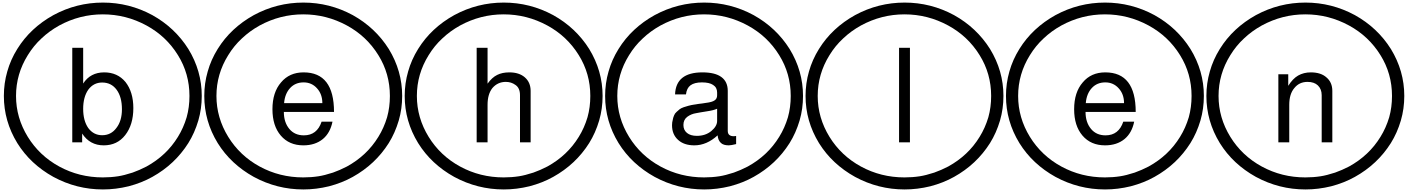

<svg xmlns="http://www.w3.org/2000/svg" viewBox="-20 -1097 10854 1480"><path d="M537.1 -728.5H621.1V-453.1Q676.8 -539.1 783.2 -539.1Q885.7 -539.1 947.3 -464.8Q1007.8 -387.7 1007.8 -263.7Q1007.8 -135.7 945.3 -55.7Q883.8 23.4 779.3 23.4Q672.9 23.4 613.3 -67.4V0H537.1ZM767.6 -460.9Q701.2 -460.9 660.2 -405.3Q621.1 -348.6 621.1 -257.8Q621.1 -167 660.2 -110.4Q701.2 -54.7 767.6 -54.7Q835.9 -54.7 877 -110.4Q919.9 -165 919.9 -254.9Q919.9 -349.6 878.9 -405.3Q837.9 -460.9 767.6 -460.9ZM103.5 -357.4Q103.5 -189.5 194.3 -42Q284.2 103.5 436.5 186.5Q590.8 270.5 772.5 270.5Q834 270.5 890.6 261.7Q935.5 254.9 1002 233.4Q1054.7 214.8 1109.4 186.5Q1263.7 101.6 1351.6 -42Q1394.5 -111.3 1418.9 -193.4Q1440.4 -270.5 1440.4 -357.4Q1440.4 -529.3 1351.6 -671.9Q1261.7 -817.4 1109.4 -900.4Q951.2 -986.3 772.5 -986.3Q594.7 -986.3 436.5 -900.4Q359.4 -857.4 299.8 -800.8Q239.3 -745.1 194.3 -671.9Q103.5 -526.4 103.5 -357.4ZM9.8 -357.4Q9.8 -455.1 36.1 -545.9Q61.5 -636.7 113.3 -719.7Q213.9 -881.8 391.6 -980.5Q570.3 -1077.1 773.4 -1077.1Q975.6 -1077.1 1154.3 -980.5Q1328.1 -883.8 1431.6 -719.7Q1535.2 -550.8 1535.2 -357.4Q1535.2 -258.8 1508.8 -168Q1480.5 -72.3 1431.6 5.9Q1328.1 169.9 1154.3 266.6Q1072.3 312.5 971.7 338.9Q872.1 363.3 773.4 363.3Q570.3 363.3 391.6 266.6Q213.9 168 113.3 5.9Q9.8 -163.1 9.8 -357.4Z M2554.7 -234.4H2168Q2168 -153.3 2210.9 -102.5Q2252 -53.7 2322.3 -53.7Q2423.8 -53.7 2459 -159.2H2543Q2525.4 -72.3 2468.8 -25.4Q2409.2 23.4 2318.4 23.4Q2209 23.4 2144.5 -51.8Q2080.1 -127 2080.1 -254.9Q2080.1 -385.7 2146.5 -461.9Q2210.9 -539.1 2320.3 -539.1Q2554.7 -539.1 2554.7 -234.4ZM2169.9 -301.8H2464.8Q2464.8 -371.1 2423.8 -416Q2382.8 -461.9 2320.3 -461.9Q2256.8 -461.9 2216.8 -418.9Q2175.8 -375 2169.9 -301.8ZM1648.4 -357.4Q1648.4 -189.5 1739.3 -42Q1829.1 103.5 1981.4 186.5Q2135.7 270.5 2317.4 270.5Q2378.9 270.5 2435.5 261.7Q2480.5 254.9 2546.9 233.4Q2599.6 214.8 2654.3 186.5Q2808.6 101.6 2896.5 -42Q2939.5 -111.3 2963.9 -193.4Q2985.4 -270.5 2985.4 -357.4Q2985.4 -529.3 2896.5 -671.9Q2806.6 -817.4 2654.3 -900.4Q2496.1 -986.3 2317.4 -986.3Q2139.6 -986.3 1981.4 -900.4Q1904.3 -857.4 1844.7 -800.8Q1784.2 -745.1 1739.3 -671.9Q1648.4 -526.4 1648.4 -357.4ZM1554.7 -357.4Q1554.7 -455.1 1581.1 -545.9Q1606.4 -636.7 1658.2 -719.7Q1758.8 -881.8 1936.5 -980.5Q2115.2 -1077.1 2318.4 -1077.1Q2520.5 -1077.1 2699.2 -980.5Q2873 -883.8 2976.6 -719.7Q3080.1 -550.8 3080.1 -357.4Q3080.1 -258.8 3053.7 -168Q3025.4 -72.3 2976.6 5.9Q2873 169.9 2699.2 266.6Q2617.2 312.5 2516.6 338.9Q2417 363.3 2318.4 363.3Q2115.2 363.3 1936.5 266.6Q1758.8 168 1658.2 5.9Q1554.7 -163.1 1554.7 -357.4Z M3988.3 -363.3Q3988.3 -418.9 3953.1 -442.4Q3920.9 -465.8 3878.9 -465.8Q3816.4 -465.8 3775.4 -418Q3738.3 -371.1 3738.3 -289.1V0H3654.3V-728.5H3738.3V-452.1Q3772.5 -500 3812.5 -519.5Q3851.6 -539.1 3906.2 -539.1Q3981.4 -539.1 4025.4 -501Q4070.3 -461.9 4070.3 -396.5V0H3988.3ZM3193.4 -357.4Q3193.4 -189.5 3284.2 -42Q3374 103.5 3526.4 186.5Q3680.7 270.5 3862.3 270.5Q3923.8 270.5 3980.5 261.7Q4025.4 254.9 4091.8 233.4Q4144.5 214.8 4199.2 186.5Q4353.5 101.6 4441.4 -42Q4484.4 -111.3 4508.8 -193.4Q4530.3 -270.5 4530.3 -357.4Q4530.3 -529.3 4441.4 -671.9Q4351.6 -817.4 4199.2 -900.4Q4041 -986.3 3862.3 -986.3Q3684.6 -986.3 3526.4 -900.4Q3449.2 -857.4 3389.6 -800.8Q3329.1 -745.1 3284.2 -671.9Q3193.4 -526.4 3193.4 -357.4ZM3099.6 -357.4Q3099.6 -455.1 3126 -545.9Q3151.4 -636.7 3203.1 -719.7Q3303.7 -881.8 3481.4 -980.5Q3660.2 -1077.1 3863.3 -1077.1Q4065.4 -1077.1 4244.1 -980.5Q4418 -883.8 4521.5 -719.7Q4625 -550.8 4625 -357.4Q4625 -258.8 4598.6 -168Q4570.3 -72.3 4521.5 5.9Q4418 169.9 4244.1 266.6Q4162.1 312.5 4061.5 338.9Q3961.9 363.3 3863.3 363.3Q3660.2 363.3 3481.4 266.6Q3303.7 168 3203.1 5.9Q3099.6 -163.1 3099.6 -357.4Z M5183.6 -369.1Q5189.5 -539.1 5394.5 -539.1Q5492.2 -539.1 5541 -502.9Q5589.8 -466.8 5589.8 -396.5V-87.9Q5589.8 -46.9 5636.7 -46.9Q5642.6 -46.9 5654.3 -48.8V13.7Q5615.2 23.4 5597.7 23.4Q5556.6 23.4 5537.1 4.9Q5514.6 -15.6 5511.7 -53.7Q5427.7 23.4 5332 23.4Q5252.9 23.4 5207 -18.6Q5160.2 -60.5 5160.2 -131.8Q5160.2 -154.3 5166 -173.8Q5168 -188.5 5175.8 -207Q5181.6 -222.7 5195.3 -234.4Q5210 -248 5218.8 -254.9Q5228.5 -262.7 5250 -270.5Q5281.2 -280.3 5285.2 -281.2Q5311.5 -288.1 5326.2 -290Q5333 -291 5343.3 -292.5Q5353.5 -293.9 5360.4 -295.4Q5367.2 -296.9 5371.1 -296.9Q5376 -296.9 5391.6 -299.3Q5407.2 -301.8 5419.9 -303.7Q5469.7 -309.6 5488.3 -323.2Q5507.8 -335.9 5507.8 -362.3V-383.8Q5507.8 -422.9 5476.6 -442.4Q5448.2 -461.9 5390.6 -461.9Q5333 -461.9 5302.7 -439.5Q5273.4 -418 5267.6 -369.1ZM5351.6 -49.8Q5418 -49.8 5462.9 -86.9Q5507.8 -124 5507.8 -165V-258.8Q5479.5 -246.1 5431.6 -239.3Q5412.1 -236.3 5380.4 -231Q5348.6 -225.6 5345.7 -224.6Q5307.6 -218.8 5277.3 -196.3Q5248 -173.8 5248 -133.8Q5248 -94.7 5275.4 -72.3Q5302.7 -49.8 5351.6 -49.8ZM4738.3 -357.4Q4738.3 -189.5 4829.1 -42Q4918.9 103.5 5071.3 186.5Q5225.6 270.5 5407.2 270.5Q5468.8 270.5 5525.4 261.7Q5570.3 254.9 5636.7 233.4Q5689.5 214.8 5744.1 186.5Q5898.4 101.6 5986.3 -42Q6029.3 -111.3 6053.7 -193.4Q6075.2 -270.5 6075.2 -357.4Q6075.2 -529.3 5986.3 -671.9Q5896.5 -817.4 5744.1 -900.4Q5585.9 -986.3 5407.2 -986.3Q5229.5 -986.3 5071.3 -900.4Q4994.1 -857.4 4934.6 -800.8Q4874 -745.1 4829.1 -671.9Q4738.3 -526.4 4738.3 -357.4ZM4644.5 -357.4Q4644.5 -455.1 4670.9 -545.9Q4696.3 -636.7 4748 -719.7Q4848.6 -881.8 5026.4 -980.5Q5205.1 -1077.1 5408.2 -1077.1Q5610.4 -1077.1 5789.1 -980.5Q5962.9 -883.8 6066.4 -719.7Q6169.9 -550.8 6169.9 -357.4Q6169.9 -258.8 6143.6 -168Q6115.2 -72.3 6066.4 5.9Q5962.9 169.9 5789.1 266.6Q5707 312.5 5606.4 338.9Q5506.8 363.3 5408.2 363.3Q5205.1 363.3 5026.4 266.6Q4848.6 168 4748 5.9Q4644.5 -163.1 4644.5 -357.4Z M6994.1 -728.5V0H6910.2V-728.5ZM6283.2 -357.4Q6283.2 -189.5 6374 -42Q6463.9 103.5 6616.2 186.5Q6770.5 270.5 6952.1 270.5Q7013.7 270.5 7070.3 261.7Q7115.2 254.9 7181.6 233.4Q7234.4 214.8 7289.1 186.5Q7443.4 101.6 7531.2 -42Q7574.2 -111.3 7598.6 -193.4Q7620.1 -270.5 7620.1 -357.4Q7620.1 -529.3 7531.2 -671.9Q7441.4 -817.4 7289.1 -900.4Q7130.9 -986.3 6952.1 -986.3Q6774.4 -986.3 6616.2 -900.4Q6539.1 -857.4 6479.5 -800.8Q6418.9 -745.1 6374 -671.9Q6283.2 -526.4 6283.2 -357.4ZM6189.5 -357.4Q6189.5 -455.1 6215.8 -545.9Q6241.2 -636.7 6293 -719.7Q6393.6 -881.8 6571.3 -980.5Q6750 -1077.1 6953.1 -1077.1Q7155.3 -1077.1 7334 -980.5Q7507.8 -883.8 7611.3 -719.7Q7714.8 -550.8 7714.8 -357.4Q7714.8 -258.8 7688.5 -168Q7660.2 -72.3 7611.3 5.9Q7507.8 169.9 7334 266.6Q7252 312.5 7151.4 338.9Q7051.8 363.3 6953.1 363.3Q6750 363.3 6571.3 266.6Q6393.6 168 6293 5.9Q6189.5 -163.1 6189.5 -357.4Z M8734.4 -234.4H8347.7Q8347.7 -153.3 8390.6 -102.5Q8431.6 -53.7 8502 -53.7Q8603.5 -53.7 8638.7 -159.2H8722.7Q8705.1 -72.3 8648.4 -25.4Q8588.9 23.4 8498 23.4Q8388.7 23.4 8324.2 -51.8Q8259.8 -127 8259.8 -254.9Q8259.8 -385.7 8326.2 -461.9Q8390.6 -539.1 8500 -539.1Q8734.4 -539.1 8734.4 -234.4ZM8349.6 -301.8H8644.5Q8644.5 -371.1 8603.5 -416Q8562.5 -461.9 8500 -461.9Q8436.5 -461.9 8396.5 -418.9Q8355.5 -375 8349.6 -301.8ZM7828.1 -357.4Q7828.1 -189.5 7918.9 -42Q8008.8 103.5 8161.1 186.5Q8315.4 270.5 8497.1 270.5Q8558.6 270.5 8615.2 261.7Q8660.2 254.9 8726.6 233.4Q8779.3 214.8 8834 186.5Q8988.3 101.6 9076.2 -42Q9119.1 -111.3 9143.6 -193.4Q9165 -270.5 9165 -357.4Q9165 -529.3 9076.2 -671.9Q8986.3 -817.4 8834 -900.4Q8675.8 -986.3 8497.1 -986.3Q8319.3 -986.3 8161.1 -900.4Q8084 -857.4 8024.4 -800.8Q7963.9 -745.1 7918.9 -671.9Q7828.1 -526.4 7828.1 -357.4ZM7734.4 -357.4Q7734.4 -455.1 7760.7 -545.9Q7786.1 -636.7 7837.9 -719.7Q7938.5 -881.8 8116.2 -980.5Q8294.9 -1077.1 8498 -1077.1Q8700.2 -1077.1 8878.9 -980.5Q9052.7 -883.8 9156.2 -719.7Q9259.8 -550.8 9259.8 -357.4Q9259.8 -258.8 9233.4 -168Q9205.1 -72.3 9156.2 5.9Q9052.7 169.9 8878.9 266.6Q8796.9 312.5 8696.3 338.9Q8596.7 363.3 8498 363.3Q8294.9 363.3 8116.2 266.6Q7938.5 168 7837.9 5.9Q7734.4 -163.1 7734.4 -357.4Z M9834 -524.4H9910.2V-435.5Q9945.3 -491.2 9986.3 -514.6Q10029.3 -539.1 10084 -539.1Q10162.1 -539.1 10205.1 -500Q10250 -461.9 10250 -396.5V0H10168V-363.3Q10168 -410.2 10138.7 -438.5Q10110.4 -465.8 10058.6 -465.8Q9995.1 -465.8 9957 -418Q9918 -372.1 9918 -289.1V0H9834ZM9373 -357.4Q9373 -189.5 9463.9 -42Q9553.7 103.5 9706.1 186.5Q9860.4 270.5 10042 270.5Q10103.5 270.5 10160.2 261.7Q10205.1 254.9 10271.5 233.4Q10324.2 214.8 10378.9 186.5Q10533.2 101.6 10621.1 -42Q10664.1 -111.3 10688.5 -193.4Q10710 -270.5 10710 -357.4Q10710 -529.3 10621.1 -671.9Q10531.2 -817.4 10378.9 -900.4Q10220.7 -986.3 10042 -986.3Q9864.3 -986.3 9706.1 -900.4Q9628.9 -857.4 9569.3 -800.8Q9508.8 -745.1 9463.9 -671.9Q9373 -526.4 9373 -357.4ZM9279.3 -357.4Q9279.3 -455.1 9305.7 -545.9Q9331.1 -636.7 9382.8 -719.7Q9483.4 -881.8 9661.1 -980.5Q9839.8 -1077.1 10043 -1077.1Q10245.1 -1077.1 10423.8 -980.5Q10597.7 -883.8 10701.2 -719.7Q10804.7 -550.8 10804.7 -357.4Q10804.7 -258.8 10778.3 -168Q10750 -72.3 10701.2 5.9Q10597.7 169.9 10423.8 266.6Q10341.8 312.5 10241.2 338.9Q10141.6 363.3 10043 363.3Q9839.8 363.3 9661.1 266.6Q9483.4 168 9382.8 5.9Q9279.3 -163.1 9279.3 -357.4Z"/></svg>

Font: Circled
Style: Regular
Weight: 400
Version: Version 002.000